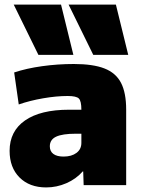

<svg xmlns="http://www.w3.org/2000/svg" viewBox="-20 -810 615 840"><path d="M22 -150Q22 -236 89.5 -283Q157 -330 282 -330H336Q336 -368 325 -379Q314 -390 276 -390Q227 -390 169 -380Q111 -370 62 -353L42 -493Q96 -511 164.5 -520.5Q233 -530 303 -530Q387 -530 437 -510.5Q487 -491 509.5 -447.5Q532 -404 532 -330V0H346L344 -60H342Q313 -27 270.5 -8.5Q228 10 182 10Q109 10 65.5 -33.5Q22 -77 22 -150ZM258 -125Q293 -125 314.5 -141Q336 -157 336 -185V-225H312Q253 -225 225.5 -212Q198 -199 198 -170Q198 -148 213.5 -136.5Q229 -125 258 -125ZM40 -790H247L301 -570H148ZM487 -790 541 -570H388L280 -790Z"/></svg>

Font: Enso Black
Style: Regular
Weight: 900
Designer: Coji Morishita
Foundry: UNDERFOREST DESIGN
Version: Version 1.000